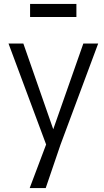

<svg xmlns="http://www.w3.org/2000/svg" viewBox="-20 -750 524 970"><path d="M211 200H130L213 -20L23 -530H98L249 -97L401 -530H476L286 -20ZM366 -664H132V-730H366Z"/></svg>

Font: Tanohe Sans
Style: Regular
Weight: 400
Designer: Village Type and Design LLC & Cristiano Sobral
Foundry: Cooper Hewitt Smithsonian Design Museum
Version: Version 1.00;September 29, 2021;FontCreator 13.0.0.2655 64-b